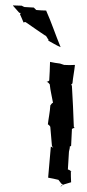

<svg xmlns="http://www.w3.org/2000/svg" viewBox="-20 -692 320 710"><path d="M28 -671 51 -645C53 -644 55 -644 57 -644C56 -643 54 -641 54 -639C59 -629 63 -618 67 -609H68C69 -610 73 -611 75 -610L114 -583C125 -575 138 -567 148 -560V-561C153 -557 155 -550 160 -544L158 -542C173 -534 187 -525 203 -518H204C186 -561 170 -610 151 -652V-653C140 -653 126 -654 114 -655L105 -664C94 -664 82 -666 71 -666C71 -666 69 -667 68 -667L60 -671C49 -671 39 -672 28 -672ZM153 -389V-390C155 -389 160 -392 162 -394C163 -416 165 -441 165 -463H166C176 -461 190 -458 202 -457L217 -452C230 -451 245 -451 257 -452V-451C255 -430 250 -407 248 -384C247 -383 245 -380 243 -379C245 -378 246 -375 246 -373L250 -298L253 -223C254 -222 255 -219 256 -219V-218C254 -220 251 -218 250 -217C249 -217 247 -216 247 -216L246 -215L243 -153C243 -152 238 -150 238 -150V-145L235 -131C234 -109 232 -86 231 -65C235 -65 239 -62 242 -59C242 -45 242 -33 243 -18C234 -15 224 -12 213 -9C210 -10 207 -13 206 -14L196 -27C184 -30 170 -33 158 -35C161 -74 165 -111 168 -150C171 -149 174 -147 177 -145C175 -147 173 -150 172 -153L166 -223C165 -226 159 -232 157 -232C159 -252 165 -279 166 -301V-302C168 -305 173 -312 176 -312C173 -331 166 -357 164 -380C162 -383 157 -389 153 -389ZM204 -2C204 -3 204 -3 205 -3V-2ZM205 -3H206C207.8 -4.8 210.3 -7.7 213 -9C211 -8 210 -8 208 -7L205 -4ZM214 -9H216V-8C215 -8 215 -9 214 -9ZM242 -59 243 -58C242 -60 242 -63 242 -65ZM243 -58 245 -56H244C244 -56 243 -57 243 -58Z"/></svg>

Font: Charger Mayhem
Style: Regular
Weight: 400
Designer: Jasper
Foundry: Cannot Into Space Fonts
Version: Version 0.98